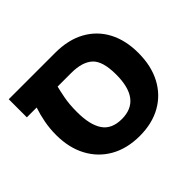

<svg xmlns="http://www.w3.org/2000/svg" viewBox="-139 -775 974 974"><g transform="rotate(-45 348.0 -288.0)"><path d="M362.3 12.7Q271.5 12.7 204.8 -24.9Q138.2 -62.5 101.6 -130.9Q64.9 -199.2 64.9 -291.5Q64.9 -336.4 73 -379.2Q81.1 -421.9 93.8 -459.5H23.4V-589.4H356.4Q450.7 -589.4 517.3 -552.5Q584 -515.6 619.4 -448.7Q654.8 -381.8 654.8 -290.5Q654.8 -197.3 618.7 -129.2Q582.5 -61 516.8 -24.2Q451.2 12.7 362.3 12.7ZM358.4 -112.3Q497.6 -112.3 497.6 -292.5Q497.6 -388.7 459.2 -424.1Q420.9 -459.5 341.3 -459.5H244.1Q238.8 -439.5 230.5 -397.2Q222.2 -355 222.2 -298.3Q222.2 -206.5 254.2 -159.4Q286.1 -112.3 358.4 -112.3Z"/></g></svg>

Font: Lunasima
Style: Bold
Weight: 700
Designer: The DocRepair Project, Monotype Design Team
Foundry: Google
Version: Version 2.009